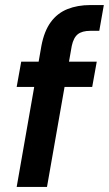

<svg xmlns="http://www.w3.org/2000/svg" viewBox="-20 -740 431 760"><path d="M46 0 144 -559Q155 -617 181 -652.5Q207 -688 247 -704Q287 -720 338 -720H391L373 -618H338Q305 -618 288 -604.5Q271 -591 264 -558L166 0ZM46 -396 64 -496H363L345 -396Z"/></svg>

Font: DM Sans 24pt SemiBold
Style: Italic
Weight: 600
Italic angle: -10°
Designer: Colophon Foundry, Jonny Pinhorn
Foundry: Colophon Foundry
Version: Version 4.004;gftools[0.9.30]